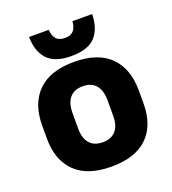

<svg xmlns="http://www.w3.org/2000/svg" viewBox="-129 -785 805 897"><g transform="rotate(-20 273.5 -336.5)"><path d="M273.4 14.2Q154.7 14.2 93.9 -45.2Q33.2 -104.6 33.2 -211.9V-276.5Q33.2 -385.4 94.1 -445.6Q155 -505.8 273.4 -505.8Q392.2 -505.8 452.9 -445.6Q513.5 -385.4 513.5 -276.5V-211.9Q513.5 -104.6 453 -45.2Q392.6 14.2 273.4 14.2ZM273.4 -106.7Q316.2 -106.7 338.3 -132.3Q360.5 -157.9 360.5 -205.5V-283.2Q360.5 -332.8 338.3 -358.9Q316.2 -384.9 273.4 -384.9Q231 -384.9 208.7 -358.9Q186.4 -332.8 186.4 -283.2V-205.5Q186.4 -157.9 208.7 -132.3Q231 -106.7 273.4 -106.7ZM273.8 -535.2Q191.8 -535.2 154.9 -575.1Q118.1 -615.1 117.1 -686.8H215.1Q216.7 -657.5 230.3 -641.3Q244 -625 273.8 -625Q303.3 -625 317.2 -641Q331 -657 332.7 -686.8H430.7Q429.7 -615.1 393.2 -575.1Q356.8 -535.2 273.8 -535.2Z"/></g></svg>

Font: Anek Latin Medium
Style: Regular
Weight: 500
Designer: Yesha Goshar
Foundry: Ek Type
Version: Version 1.003